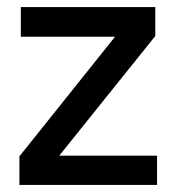

<svg xmlns="http://www.w3.org/2000/svg" viewBox="-20 -524 508 544"><path d="M35 0V-81L306 -420H39V-504H420V-422L148 -83H425V0Z"/></svg>

Font: AWOL-DM Medium
Style: Regular
Weight: 500
Designer: Colophon Foundry, Jonny Pinhorn, Mikhail Sharanda
Foundry: Colophon Foundry
Version: Version 1.000;Glyphs 3.2.3 (3260)